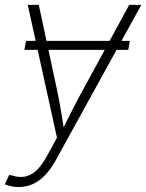

<svg xmlns="http://www.w3.org/2000/svg" viewBox="-32 -561 601 789"><path d="M501.5 -393.1 495.1 -356H67.9L75.7 -393.1ZM-12.2 196.8 5.4 158.2 18.1 160.2Q46.4 169.4 71.3 164.6Q96.2 159.7 118.2 138.9Q140.1 118.2 160.6 80.6L202.1 4.9L82 -541H127.4L204.1 -183.1Q212.9 -141.6 219.5 -99.6Q226.1 -57.6 232.9 -16.6H218.8Q239.7 -57.6 260.5 -99.6Q281.2 -141.6 304.2 -183.1L499 -541H548.8L197.3 97.2Q176.8 134.3 153.3 158.7Q129.9 183.1 103 195.3Q76.2 207.5 44.9 207.5Q29.3 207.5 14.9 204.6Q0.5 201.7 -12.2 196.8Z"/></svg>

Font: Inter 17pt ExtraLight
Style: Italic
Weight: 250
Italic angle: -9.3988°
Version: Version 4.001;git-66647c0bb